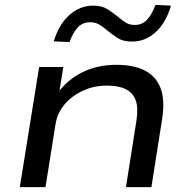

<svg xmlns="http://www.w3.org/2000/svg" viewBox="-20 -765 776 785"><path d="M61 0 140 -491H239L221 -381H213Q255 -439 316.5 -469.5Q378 -500 456 -500Q527 -500 572.5 -476.5Q618 -453 636.5 -404.5Q655 -356 643 -279L599 0H495L538 -273Q546 -326 534.5 -356Q523 -386 494 -400.5Q465 -415 417 -415Q363 -415 317.5 -393.5Q272 -372 243 -337Q214 -302 207 -257L166 0ZM264 -593 200 -596Q220 -664 263 -703Q306 -742 361 -742Q397 -742 420 -727Q443 -712 463 -696Q478 -683 493.5 -673Q509 -663 531 -663Q560 -663 579.5 -682.5Q599 -702 616 -745L679 -742Q659 -673 617 -634Q575 -595 519 -595Q483 -595 460 -610Q437 -625 418 -641Q402 -655 386 -664.5Q370 -674 348 -674Q319 -674 299.5 -654.5Q280 -635 264 -593Z"/></svg>

Font: Nunito Sans 10pt Expanded Medium
Style: Italic
Weight: 500
Width: 7
Italic angle: -9°
Designer: Vernon Adams
Foundry: Vernon Adams
Version: Version 3.101;gftools[0.9.27]